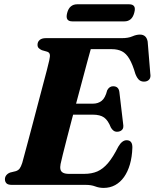

<svg xmlns="http://www.w3.org/2000/svg" viewBox="-20 -882 738 916"><path d="M262 -387.5H424Q447.5 -387.5 464.8 -400.8Q482 -414 491.5 -451.5Q497 -461.5 504 -466Q511 -470.5 519.5 -470.5Q533.5 -470.5 540.8 -463.2Q548 -456 549.5 -443L567.5 -291Q571 -271.5 562.5 -262.8Q554 -254 540 -253.5Q529 -253 521.5 -258.8Q514 -264.5 509 -273.5Q495.5 -308 476.5 -321.5Q457.5 -335 422.5 -335H246.5ZM389 0H37Q17.5 0 10.5 -7.8Q3.5 -15.5 3.5 -27Q3.5 -38 10.5 -46.5Q17.5 -55 29 -59L55.5 -65.5Q67.5 -69.5 73.8 -78Q80 -86.5 86 -104.5Q88.5 -114.5 96.2 -142.2Q104 -170 114.2 -209.2Q124.5 -248.5 136.8 -294.2Q149 -340 161 -386.2Q173 -432.5 184.2 -474Q195.5 -515.5 203.5 -547Q211.5 -578.5 215 -594Q220 -615 217.2 -623.8Q214.5 -632.5 204.5 -635.5L180 -642.5Q172 -646 165.5 -651.8Q159 -657.5 159 -668Q159 -682.5 169.2 -691.2Q179.5 -700 198.5 -700H560.5Q592 -700 611.2 -708.5Q630.5 -717 647.5 -717Q678.5 -717 684.5 -683.5L697 -531Q700 -514 693.2 -504.5Q686.5 -495 673 -493Q657 -491 646 -498.8Q635 -506.5 626 -529Q612.5 -575.5 597.2 -601.2Q582 -627 561.8 -637.2Q541.5 -647.5 513 -647.5H413Q408 -630 398.5 -595Q389 -560 376.8 -514Q364.5 -468 350.8 -416.8Q337 -365.5 323.5 -315Q310 -264.5 298.8 -220.2Q287.5 -176 279.5 -144.2Q271.5 -112.5 269 -99.5Q266 -84 268.5 -73.5Q271 -63 281 -57.8Q291 -52.5 309.5 -52.5H381.5Q417.5 -52.5 444.5 -64.2Q471.5 -76 495.5 -104.2Q519.5 -132.5 544.5 -182.5Q562.5 -213 584 -213Q612.5 -213 611.5 -177Q610 -133 599.8 -97.8Q589.5 -62.5 571.8 -37.5Q554 -12.5 529.5 1Q505 14.5 474.5 14.5Q453 14.5 434 7.2Q415 0 389 0ZM300.5 -820.5Q306 -841.5 318.2 -851.5Q330.5 -861.5 347.5 -861.5H596.5Q613.5 -861.5 620 -851.8Q626.5 -842 620.5 -821Q615 -800 603 -790Q591 -780 573.5 -780H325Q307.5 -780 301.2 -790Q295 -800 300.5 -820.5Z"/></svg>

Font: Fraunces
Style: Bold Italic
Weight: 700
Italic angle: -16°
Version: Version 1.000;[b76b70a41]